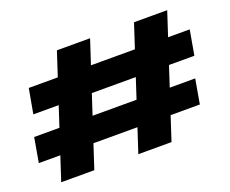

<svg xmlns="http://www.w3.org/2000/svg" viewBox="-120 -854 1236 1033"><g transform="rotate(-20 497.5 -337.5)"><path d="M509.5 0H699.5L920.5 -675H730.5ZM-10 -138H912L936.5 -278.5H14.5ZM68 0H257.5L479 -675H289ZM52 -394.5H974L999 -536.5H77.5Z"/></g></svg>

Font: Anybody Expanded Black
Style: Italic
Weight: 900
Width: 7
Italic angle: -10°
Version: Version 1.113;gftools[0.9.25]